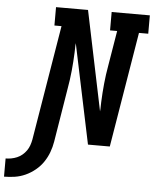

<svg xmlns="http://www.w3.org/2000/svg" viewBox="-168 -786 842 1052"><g transform="rotate(5 253.5 -260.0)"><path d="M-106 215V115Q-91 115 -75 112Q-59 109 -43.5 102.5Q-28 96 -15 85Q-2 74 7.5 60.5Q17 47 22.5 31.5Q28 16 31 0L136 -634H97V-735H273L387 -187Q387 -191 387.5 -194.5Q388 -198 388 -202L389 -239Q391 -289 396 -340Q401 -391 410 -441L442 -634H403V-735H613V-634H562L457 0H337L222 -548Q222 -544 221.5 -540.5Q221 -537 221 -533L220 -496Q218 -446 213 -395Q208 -344 199 -294L151 0Q146 30 135.5 58.5Q125 87 107.5 113Q90 139 65 159.5Q40 180 11.5 193Q-17 206 -47 210.5Q-77 215 -106 215Z"/></g></svg>

Font: Iosevka Curly Slab ExObl
Style: Bold
Weight: 700
Width: 7
Italic angle: -9°
Monospace: yes
Designer: Belleve Invis
Foundry: Belleve Invis
Version: Version 11.0.0; ttfautohint (v1.8.3)